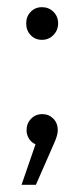

<svg xmlns="http://www.w3.org/2000/svg" viewBox="-20 -400 233 535"><path d="M142 -335Q142 -316 129 -302.5Q116 -289 97 -289Q78 -289 65.5 -302Q53 -315 53 -335Q53 -354 65.5 -367Q78 -380 97 -380Q116 -380 129 -367Q142 -354 142 -335ZM141 -37Q141 -23 130 1L80 115H40L79 2Q67 -3 60.5 -14Q54 -25 54 -37Q54 -56 66.5 -69Q79 -82 98 -82Q116 -82 128.5 -69.5Q141 -57 141 -37Z"/></svg>

Font: Gontserrat Light
Style: Regular
Weight: 300
Designer: Julieta Ulanovsky
Foundry: Julieta Ulanovsky
Version: Version 6.001